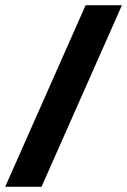

<svg xmlns="http://www.w3.org/2000/svg" viewBox="-20 -720 490 740"><path d="M0 0H140L450 -700H310Z"/></svg>

Font: Scada
Style: Bold
Weight: 700
Designer: Jovanny Lemonad
Foundry: Jovanny Lemonad
Version: Version 3.005